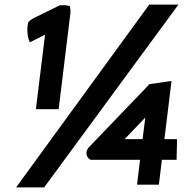

<svg xmlns="http://www.w3.org/2000/svg" viewBox="-20 -769 800 835"><path d="M374 -74H589L576 34H671L684 -74H748L750 -164H695L726 -417L630 -403L365 -127C348 -106 357 -82 374 -74ZM612 -258 600 -164H522ZM136 -294H235L286 -710C287 -722 286 -733 284 -742C275 -745 267 -747 254 -746H240L126 -690C118 -686 110 -680 103 -673C95 -639 100 -605 110 -585L176 -618ZM172 46 756 -749H629L50 46Z"/></svg>

Font: Bluebird
Style: SfBdNrwObl
Weight: 700
Designer: Jasper
Foundry: Cannot Into Space Fonts
Version: Version 0.98